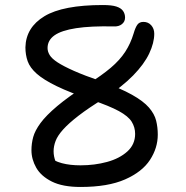

<svg xmlns="http://www.w3.org/2000/svg" viewBox="-20 -731 740 763"><path d="M300 12Q229 12 186 -9.5Q143 -31 124 -64.5Q105 -98 105 -134Q105 -161 112 -186.5Q119 -212 141 -242Q163 -272 207.5 -309.5Q252 -347 328 -396Q384 -431 420 -461.5Q456 -492 477.5 -525Q499 -558 511 -598Q518 -622 526 -633Q534 -644 550 -644Q569 -644 581 -630.5Q593 -617 593 -597Q593 -561 573 -518.5Q553 -476 509 -431Q465 -386 394 -340Q332 -302 292.5 -271.5Q253 -241 231 -216.5Q209 -192 201 -171Q193 -150 193 -130Q193 -109 201 -89Q209 -69 227 -44L166 -112Q194 -91 226 -82.5Q258 -74 300 -74Q356 -74 405.5 -87.5Q455 -101 486 -129Q517 -157 517 -199Q517 -225 503.5 -247Q490 -269 452.5 -289.5Q415 -310 344 -334Q258 -363 205.5 -388.5Q153 -414 126 -438Q99 -462 90 -487.5Q81 -513 81 -543Q83 -622 156.5 -666.5Q230 -711 389 -711Q424 -711 442.5 -705Q461 -699 469 -687.5Q477 -676 477 -661Q477 -645 464.5 -635Q452 -625 432 -626Q341 -628 282.5 -619Q224 -610 196.5 -590.5Q169 -571 169 -540Q169 -526 177.5 -512Q186 -498 209 -483Q232 -468 273.5 -449.5Q315 -431 382 -408Q459 -380 504.5 -354.5Q550 -329 572 -303.5Q594 -278 600.5 -251.5Q607 -225 607 -196Q607 -143 576 -95.5Q545 -48 477 -18Q409 12 300 12Z"/></svg>

Font: Shantell Sans Light
Style: Regular
Weight: 400
Version: Version 1.011;[c5ecc13dd]